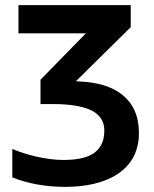

<svg xmlns="http://www.w3.org/2000/svg" viewBox="-20 -719 600 749"><path d="M28 -138V-27C88 -3 158 10 235 10C392 10 522 -51 522 -200C522 -335 427 -395 293 -401L276 -402L490 -613V-699H52V-589H315L138 -408V-313H188C252 -313 301 -305 335 -289C369 -273 387 -246 387 -210C387 -118 316 -95 227 -95C160 -95 82 -115 28 -138Z"/></svg>

Font: Passageway
Style: Light
Weight: 700
Foundry: Ascender Corporation
Version: Version 1.11